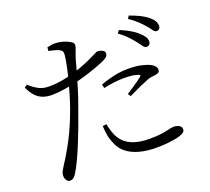

<svg xmlns="http://www.w3.org/2000/svg" viewBox="-135 -948 1270 1161"><g transform="rotate(-20 500.0 -367.5)"><path d="M792 -608.1Q776.6 -627.5 755.2 -650.4Q733.7 -673.4 701.6 -696.4L715.2 -713.7Q753.6 -698.1 781.9 -681.4Q810.3 -664.6 828.9 -646.4Q847.9 -629.4 856.1 -615.4Q864.4 -601.4 864.2 -586.6Q864.2 -574.4 856.9 -567.5Q849.7 -560.6 837.8 -560.6Q826.4 -560.8 816.7 -575.2Q806.9 -589.5 792 -608.1ZM879.9 -677.6Q863.9 -696.9 843.9 -715.7Q823.8 -734.5 789.7 -758.2L801.4 -775.5Q840.9 -761.6 869.4 -747.1Q897.9 -732.5 915.9 -717.3Q935.7 -701.1 944 -686Q952.3 -670.9 952.3 -655.3Q952.3 -642.8 945.5 -636.2Q938.6 -629.5 927.7 -629.5Q916.5 -629.5 906.4 -644.4Q896.3 -659.4 879.9 -677.6ZM271.5 -740.3 273.1 -763.2Q289 -767.1 303.7 -769.1Q318.4 -771.2 336.6 -769.6Q354.7 -768.8 377.9 -761.6Q401.1 -754.3 418.6 -743.7Q436.1 -733 436.1 -721.2Q436.1 -712.5 432.3 -701.1Q428.5 -689.6 422.8 -674.9Q417.1 -660.2 410.8 -640.6Q402.6 -611.2 389.5 -563.8Q376.3 -516.4 359.7 -462.2Q343.2 -408 324.2 -357.3Q306.7 -306.6 286.7 -253.2Q266.6 -199.9 246.1 -149.7Q225.7 -99.6 206.2 -58.5Q186.7 -17.3 170.3 9.1Q160.1 25.7 151.1 33.5Q142.1 41.4 126.3 41.4Q114.1 41.4 105.6 29Q97.2 16.6 97.2 0.1Q97.2 -10.9 100 -18.8Q102.7 -26.7 108.4 -35.7Q114 -44.7 121.5 -57.9Q159.5 -114.9 200 -192Q240.5 -269.2 277.8 -374.2Q291 -412.1 303.7 -455.1Q316.5 -498.2 327.4 -541.2Q338.2 -584.1 345.7 -621Q353.2 -657.9 355.8 -683.2Q357.5 -700 352.6 -708.3Q347.6 -716.5 334 -722.9Q319.3 -729 303 -733.1Q286.7 -737.3 271.5 -740.3ZM78.8 -593.6Q110.5 -565.6 137.3 -551.6Q164.1 -537.6 200.2 -537.3Q245 -537.1 287.2 -544.5Q329.5 -551.9 361.1 -561.3Q411.8 -576.1 450.6 -592.5Q489.4 -608.9 517.1 -623.3Q528.5 -629.3 536.8 -633.1Q545 -636.9 551.3 -636.9Q559.9 -636.9 569.9 -633.6Q579.8 -630.4 587.1 -624.3Q594.4 -618.2 594.4 -609Q594.4 -595.1 584 -585.7Q573.7 -576.4 545.9 -564.5Q533.8 -559.1 501.3 -547.3Q468.8 -535.5 427.9 -523Q386.9 -510.4 347.8 -501.8Q317.2 -495.3 276.7 -489.1Q236.3 -482.9 200.8 -482.9Q171.4 -482.9 146.1 -491.6Q120.7 -500.3 99.6 -521.8Q78.5 -543.4 61.7 -581.1ZM512.5 -414.5 506 -438Q542.2 -452.6 589.9 -463.5Q637.6 -474.5 687.2 -474.5Q737 -474.5 770.7 -466.5Q804.5 -458.5 822.7 -450Q840 -441.2 849.2 -430.1Q858.4 -418.9 858.4 -406.5Q858.4 -392.7 847 -387.7Q835.7 -382.7 817.6 -381.1Q803.8 -380.3 791 -377.1Q778.3 -373.8 758.3 -364.7Q735.3 -356.2 703.8 -341.2Q672.3 -326.2 646.1 -313.5L633.5 -331.4Q650.7 -342.7 672.7 -357Q694.8 -371.3 713.5 -384.7Q732.2 -398.1 738.6 -403.9Q749.6 -413.7 734.4 -418.5Q716.4 -425.1 692.7 -427.7Q669 -430.3 646.2 -430.3Q613 -430.3 579.1 -426.1Q545.2 -421.9 512.5 -414.5ZM449.5 -204.5 424.9 -201.3Q426.2 -175.4 430.3 -147.1Q434.4 -118.7 447 -89.6Q462.8 -45.8 497.2 -18.9Q531.7 7.9 580.1 20.4Q628.5 33 686.1 33Q729.8 33 763.6 28.9Q797.4 24.8 819.8 20.4Q842.2 15.5 858.9 6.7Q875.6 -2.1 875.6 -16.9Q875.6 -28.9 868.3 -36.3Q861 -43.8 849.5 -47.3Q838.1 -50.9 825.9 -50.9Q811.8 -50.9 793.6 -46Q775.4 -41.1 745.5 -36.5Q715.5 -31.9 665 -31.9Q600.7 -31.9 555.2 -50Q509.7 -68.2 483.5 -108.8Q469.3 -131.4 461.6 -157.1Q453.9 -182.8 449.5 -204.5Z"/></g></svg>

Font: Noto Serif KR
Style: Regular
Weight: 200
Designer: Ryoko NISHIZUKA 西塚涼子 (kana & ideographs); Frank Grießhammer (Latin, Greek & Cyrillic); Wenlong ZHANG 张文龙 (bopomofo); San
Foundry: Adobe
Version: Version 2.001;hotconv 1.1.0;makeotfexe 2.6.0